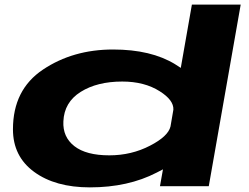

<svg xmlns="http://www.w3.org/2000/svg" viewBox="-20 -805 1076 830"><path d="M671.5 0 684.5 -73Q671.5 -66 657.5 -59Q534 5 368.5 5Q219 5 127.5 -62Q36 -129 36 -246Q36 -417.5 165.8 -504.2Q295.5 -591 468.5 -591Q633.5 -591 737.5 -527Q750 -519.5 761.5 -511.5L809.5 -785H1020.5L882.5 0ZM717 -258 729.5 -331Q731.5 -372 670.5 -410.5Q604.5 -452.5 508.5 -452.5Q400 -452.5 328.8 -407.8Q257.5 -363 254 -280.5Q250.5 -213 301.5 -173.2Q352.5 -133.5 452.5 -133.5Q548.5 -133.5 629 -175.5Q706.5 -215.5 717 -258Z"/></svg>

Font: Anybody UltraExpanded Regular
Style: Bold Italic
Weight: 700
Width: 9
Italic angle: -10°
Designer: Tyler Finck
Foundry: Etcetera Type Company
Version: Version 1.010; ttfautohint (v1.8.3) -l 8 -r 50 -G 200 -x 14 